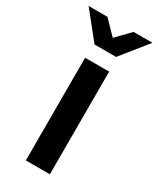

<svg xmlns="http://www.w3.org/2000/svg" viewBox="-212 -804 714 865"><g transform="rotate(30 145.0 -372.0)"><path d="M82 0V-534H207V0ZM89 -607 -21 -744H77L145 -674L213 -744H311L201 -607Z"/></g></svg>

Font: Montserrat SemiBold
Style: Regular
Weight: 600
Designer: Julieta Ulanovsky
Foundry: Julieta Ulanovsky
Version: Version 9.000; ttfautohint (v1.8.4.7-5d5b)